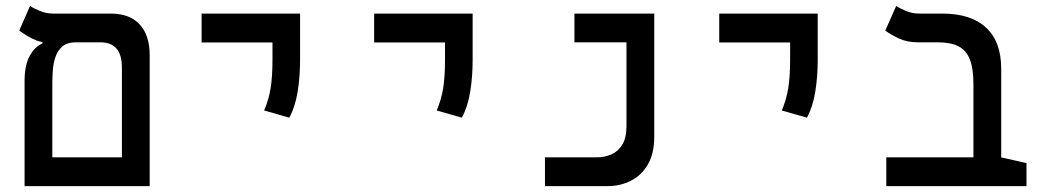

<svg xmlns="http://www.w3.org/2000/svg" viewBox="-20 -632 3556 652"><path d="M394 0V-402.3Q394 -488.3 321.3 -488.3H136.7Q120.6 -488.3 104 -494.6Q87.4 -501 72 -510.5Q56.6 -520 45.4 -528.3L82 -611.8Q93.3 -604 115 -595Q136.7 -585.9 159.7 -585.9H356.4Q419.9 -585.9 454.1 -549.3Q488.3 -512.7 488.3 -444.3V0ZM99.6 0V-97.7H463.9V0ZM63.5 0V-359.4Q63.5 -410.2 80.8 -441.9Q98.1 -473.6 124 -484.4V-519.5L236.8 -488.3Q208 -488.3 191.9 -474.4Q175.8 -460.4 168.5 -439Q161.1 -417.5 159.4 -393.8Q157.7 -370.1 157.7 -350.1V0Z M962.4 -232.4 877 -256.8Q892.6 -293 898.9 -332.3Q905.3 -371.6 905.3 -428.2V-585.9H999V-428.2Q999 -371.6 990.7 -320.3Q982.4 -269 962.4 -232.4ZM664.6 -487.8V-585.9H999V-487.8Z M1548.3 -232.4 1462.9 -256.8Q1478.5 -293 1484.9 -332.3Q1491.2 -371.6 1491.2 -428.2V-585.9H1585V-428.2Q1585 -371.6 1576.7 -320.3Q1568.4 -269 1548.3 -232.4ZM1250.5 -487.8V-585.9H1585V-487.8Z M1830.6 0V-97.7H2006.3Q2033.2 -97.7 2056.2 -107.7Q2079.1 -117.7 2093.3 -140.9Q2107.4 -164.1 2107.4 -203.6V-585.9H2201.7V-168Q2201.7 -110.8 2180.2 -73.7Q2158.7 -36.6 2122.6 -18.3Q2086.4 0 2043 0ZM1930.7 -488.3V-585.9H2189.9V-488.3Z M2720.2 -232.4 2634.8 -256.8Q2650.4 -293 2656.7 -332.3Q2663.1 -371.6 2663.1 -428.2V-585.9H2756.8V-428.2Q2756.8 -371.6 2748.5 -320.3Q2740.2 -269 2720.2 -232.4ZM2422.4 -487.8V-585.9H2756.8V-487.8Z M3465.8 -78.1V0H2989.7V-97.7H3379.4ZM3379.9 -398.9V0H3285.6V-345.7Q3285.6 -398.4 3273.7 -429.7Q3261.7 -460.9 3235.1 -474.6Q3208.5 -488.3 3164.1 -488.3H3097.2Q3061.5 -488.3 3033.9 -500.7Q3006.3 -513.2 2986.3 -528.3L3023.4 -611.8Q3034.7 -604 3056.2 -595Q3077.6 -585.9 3101.1 -585.9H3179.7Q3277.3 -585.9 3328.6 -538.1Q3379.9 -490.2 3379.9 -398.9Z"/></svg>

Font: Cascadia Mono
Style: Regular
Weight: 400
Monospace: yes
Designer: Aaron Bell
Foundry: Saja Typeworks
Version: Version 2404.023